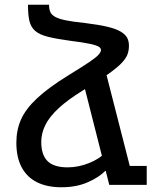

<svg xmlns="http://www.w3.org/2000/svg" viewBox="-20 -780 659 810"><path d="M187 -760Q187 -741 192.5 -729Q198 -717 213.5 -708.5Q229 -700 259 -694Q289 -688 338 -683Q395 -676 431.5 -667.5Q468 -659 488.5 -647Q509 -635 516.5 -620.5Q524 -606 524 -587Q524 -568 518 -551Q512 -534 493 -514Q474 -494 435 -466.5Q396 -439 329 -398Q267 -360 228 -324Q189 -288 171.5 -253Q154 -218 154 -181Q154 -127 180.5 -100.5Q207 -74 265 -74Q310 -74 354.5 -91.5Q399 -109 427 -138V-59H424Q398 -32 350 -11Q302 10 239 10Q179 10 136.5 -11Q94 -32 71.5 -74Q49 -116 49 -178Q49 -231 68.5 -275.5Q88 -320 136 -365Q184 -410 268 -462Q327 -498 356.5 -518Q386 -538 396 -549.5Q406 -561 406 -569Q406 -577 396.5 -583Q387 -589 359.5 -595Q332 -601 276 -608Q217 -616 181.5 -625Q146 -634 128 -650Q110 -666 104 -692Q98 -718 98 -760ZM320 -477 419 -504 541 -27 441 0ZM441 0 518 -80H599V0Z"/></svg>

Font: Noto Sans Armenian Medium
Style: Regular
Weight: 500
Designer: Monotype Design Team
Foundry: Monotype Imaging Inc.
Version: Version 2.007